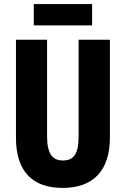

<svg xmlns="http://www.w3.org/2000/svg" viewBox="-20 -908 614 938"><path d="M430 -888H145V-784H430ZM517 -238V-714H364V-242C364 -155 340 -124 287 -124C237 -124 210 -156 210 -241V-714H58V-235C58 -70 139 10 286 10C436 10 517 -74 517 -238Z"/></svg>

Font: Noto Sans Lao UI ExtCond ExtBd
Style: Regular
Weight: 800
Width: 2
Designer: Monotype Design Team
Foundry: Monotype Imaging Inc.
Version: Version 2.000